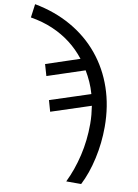

<svg xmlns="http://www.w3.org/2000/svg" viewBox="-192 -833 819 1141"><g transform="rotate(10 217.5 -262.5)"><path d="M290 240Q328 162 349.5 70.5Q371 -21 371 -121Q371 -149 368.5 -176Q366 -203 362 -229L124 -151L105 -218L347 -297Q337 -333 322 -366.5Q307 -400 289 -430L65 -356L45 -425L247 -492Q207 -543 157.5 -581Q108 -619 47.5 -645Q-13 -671 -86 -683L-75 -765Q48 -742 147 -685.5Q246 -629 315.5 -544.5Q385 -460 422 -352Q459 -244 459 -118Q459 -21 438 73.5Q417 168 380 240Z"/></g></svg>

Font: Noto Sans Ambassadori
Style: Regular
Weight: 400
Designer: Monotype Design Team
Foundry: Monotype Imaging Inc.
Version: Version 2.013